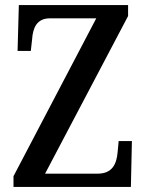

<svg xmlns="http://www.w3.org/2000/svg" viewBox="-20 -734 575 754"><path d="M33 0H494L498 -180H446L442 -137C438 -91 422 -52 363 -52H157L483 -671V-714H54L49 -534H101L106 -579C109 -624 124 -662 176 -662H358L33 -42Z"/></svg>

Font: Noto Serif Ethiopic Condensed Medium
Style: Regular
Weight: 500
Width: 3
Designer: Monotype Design Team
Foundry: Monotype Imaging Inc.
Version: Version 2.102